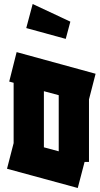

<svg xmlns="http://www.w3.org/2000/svg" viewBox="-20 -894 497 958"><path d="M48 -180V-481L26 -487L63 -634L457 -526L424 -398V-86H402L368 44L15 -52ZM199 -159 273 -139V-419L199 -439ZM308 -700 111 -754 143 -874 331 -786Z"/></svg>

Font: Blaka Ink
Style: Regular
Weight: 400
Designer: Mohamed Gaber
Foundry: Kief Type Foundry
Version: Version 1.003; ttfautohint (v1.8.4.7-5d5b)